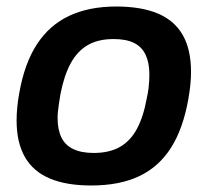

<svg xmlns="http://www.w3.org/2000/svg" viewBox="-20 -558 638 590"><path d="M260 12Q184 12 133 -9.5Q82 -31 56.5 -75.5Q31 -120 31 -188Q31 -207 33 -228Q35 -249 39 -271Q55 -363 93.5 -422Q132 -481 193 -509.5Q254 -538 337 -538Q414 -538 465 -516.5Q516 -495 541.5 -450.5Q567 -406 567 -337Q567 -318 565 -298Q563 -278 559 -255Q543 -163 505.5 -104Q468 -45 407.5 -16.5Q347 12 260 12ZM268 -88Q316 -88 348.5 -106.5Q381 -125 401 -162.5Q421 -200 431 -256Q435 -274 436.5 -287Q438 -300 438.5 -310Q439 -320 439 -329Q439 -365 427.5 -389.5Q416 -414 392 -426Q368 -438 329 -438Q281 -438 249 -419Q217 -400 197 -363Q177 -326 166 -270Q163 -252 161 -238.5Q159 -225 158 -215Q157 -205 157 -196Q157 -160 168.5 -136Q180 -112 205 -100Q230 -88 268 -88Z"/></svg>

Font: Archivo SemiBold SemiBold
Style: Italic
Weight: 600
Italic angle: -10°
Version: Version 2.001